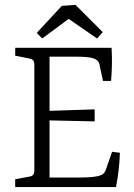

<svg xmlns="http://www.w3.org/2000/svg" viewBox="-20 -763 545 783"><path d="M400 -433 385 -503Q381 -517 364 -524Q351 -529 330 -530.5Q309 -532 283 -532H182V-311L366 -317V-268L182 -272V-39H305Q331 -39 354 -41Q377 -43 390 -48Q399 -51 403.5 -56.5Q408 -62 411 -69L437 -144L469 -140Q468 -107 464 -71Q460 -35 453 0H42V-32L101 -43Q120 -46 120 -66V-501Q120 -521 101 -524L42 -536V-568H435Q437 -535 436.5 -502.5Q436 -470 433 -433ZM130 -629 232 -739 288 -743 399 -632 376 -606 260 -686 152 -606Z"/></svg>

Font: Yrsa Light
Style: Regular
Weight: 300
Designer: Anna Giedrys (Yrsa+Rasa design), David Brezina (Yrsa art-direction, Rasa art-direction, design)
Foundry: Rosetta Type Foundry
Version: Version 2.004